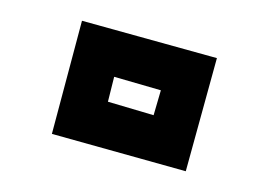

<svg xmlns="http://www.w3.org/2000/svg" viewBox="-20 -389 259 185"><path d="M159 -224 30 -260 59 -369 189 -333ZM128 -278 135 -302 90 -315 84 -291Z"/></svg>

Font: Blaka Hollow
Style: Regular
Weight: 400
Designer: Mohamed Gaber
Foundry: Kief Type Foundry
Version: Version 1.003; ttfautohint (v1.8.4.7-5d5b)